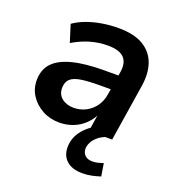

<svg xmlns="http://www.w3.org/2000/svg" viewBox="-128 -602 821 899"><g transform="rotate(20 282.5 -152.5)"><path d="M199 10Q152 10 114 -11Q76 -32 54 -66.5Q32 -101 33 -144Q34 -196 65 -228Q96 -260 158.5 -276Q221 -292 318 -292H397L386 -219H322Q263 -219 227 -213.5Q191 -208 174.5 -193Q158 -178 157 -150Q156 -116 179.5 -97Q203 -78 239 -78Q271 -78 298.5 -92Q326 -106 345 -132Q364 -158 369 -193L388 -309Q396 -358 372.5 -382.5Q349 -407 291 -407Q248 -407 205.5 -395Q163 -383 119 -357L92 -443Q119 -462 154.5 -475Q190 -488 230 -494.5Q270 -501 310 -501Q389 -501 435 -473Q481 -445 498 -395.5Q515 -346 504 -280L460 0H344L360 -104H367Q352 -66 326 -40.5Q300 -15 267.5 -2.5Q235 10 199 10ZM382 196Q330 196 302.5 170.5Q275 145 276 102Q277 54 309.5 16Q342 -22 392 -42L425 0Q403 9 388 22.5Q373 36 365.5 51Q358 66 357 81Q357 103 370.5 115.5Q384 128 407 128Q421 128 433.5 125Q446 122 461 117L471 180Q449 187 428 191.5Q407 196 382 196Z"/></g></svg>

Font: Nunito Sans 11pt
Style: Bold Italic
Weight: 700
Italic angle: -9°
Version: Version 3.101;gftools[0.9.27]